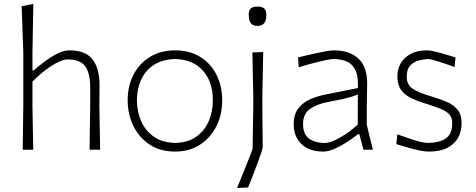

<svg xmlns="http://www.w3.org/2000/svg" viewBox="-20 -761 2420 976"><path d="M95.5 0Q96 -56 96.8 -107.8Q97.5 -159.5 98.5 -220.5V-494Q94.5 -619.5 90 -729.5L149.5 -741Q148.5 -679.5 147.2 -619Q146 -558.5 145 -494V-403H151.5Q172.5 -422 204 -446Q235.5 -470 269.8 -487.5Q304 -505 333 -505Q415 -505 450.5 -459Q486 -413 486 -327.5Q486 -295 485.5 -267.8Q485 -240.5 485 -220.5Q486 -159.5 487 -107.8Q488 -56 489 0H435.5Q436 -56 436.8 -107.5Q437.5 -159 438.5 -219V-318.5Q438.5 -388 413.5 -423.5Q388.5 -459 323.5 -459Q303.5 -459 273.8 -444.2Q244 -429.5 210.2 -404Q176.5 -378.5 145 -346V-219Q146 -159 147 -107.5Q148 -56 149 0Z M870.5 9.5Q793.5 9.5 739.5 -26.8Q685.5 -63 657.2 -122.5Q629 -182 629 -251Q629 -325 659.2 -382.5Q689.5 -440 743.8 -472.5Q798 -505 870 -505Q944.5 -505 998 -471.8Q1051.5 -438.5 1080.5 -380.8Q1109.5 -323 1109.5 -251Q1109.5 -178 1079.8 -119Q1050 -60 996.2 -25.2Q942.5 9.5 870.5 9.5ZM870.5 -34.5Q936.5 -36 978.8 -66.8Q1021 -97.5 1041.5 -146.2Q1062 -195 1062 -251Q1062 -344.5 1011.8 -401.5Q961.5 -458.5 870.5 -461Q806 -459.5 762.8 -431.5Q719.5 -403.5 697.8 -356.5Q676 -309.5 676 -251Q676 -195.5 697 -146.5Q718 -97.5 761 -66.8Q804 -36 870.5 -34.5Z M1185 194.5Q1205 147.5 1222.5 103.2Q1240 59 1264 -3L1267.5 -220.5V-270.5Q1266 -333 1265 -386Q1264 -439 1263 -494.5L1318 -496.5Q1317 -440 1315.8 -386.8Q1314.5 -333.5 1313.5 -270.5Q1313.5 -206 1314 -159.8Q1314.5 -113.5 1315 -78.8Q1315.5 -44 1315.5 -14Q1315.5 -7 1306.8 19.2Q1298 45.5 1285.2 79.5Q1272.5 113.5 1260.2 144.5Q1248 175.5 1241 192ZM1288.5 -629.5Q1265.5 -629.5 1255 -643Q1244.5 -656.5 1244.5 -687Q1244.5 -709 1255 -718.2Q1265.5 -727.5 1289.5 -727.5Q1313 -727.5 1323.5 -717.2Q1334 -707 1334 -683.5Q1334 -629.5 1288.5 -629.5Z M1623.5 9.5Q1553 9.5 1513 -28.2Q1473 -66 1473 -129Q1473 -181.5 1498 -212Q1523 -242.5 1559.8 -257.8Q1596.5 -273 1632 -280L1799.5 -313.5Q1802 -376 1785 -407.8Q1768 -439.5 1738.5 -450.2Q1709 -461 1673.5 -461Q1663 -461 1635.5 -455.2Q1608 -449.5 1571.5 -440Q1535 -430.5 1498.5 -419L1495 -469Q1511.5 -473 1537 -479.2Q1562.5 -485.5 1589.8 -491.2Q1617 -497 1640.8 -501Q1664.5 -505 1678.5 -505Q1754.5 -505 1800.5 -464.5Q1846.5 -424 1846.5 -334Q1846.5 -312.5 1845.5 -278.5Q1844.5 -244.5 1844.5 -211V-127Q1852 -95 1859.2 -65.8Q1866.5 -36.5 1875.5 0H1827.5L1806.5 -79H1800Q1771.5 -56.5 1739.8 -36.2Q1708 -16 1677.8 -3.2Q1647.5 9.5 1623.5 9.5ZM1631 -34Q1649.5 -34 1677.8 -46.2Q1706 -58.5 1737.8 -79.8Q1769.5 -101 1798.5 -128L1799 -281.5Q1790 -277 1775 -271.8Q1760 -266.5 1730 -259.5Q1700 -252.5 1646.5 -242.5Q1594.5 -233 1557.5 -208.2Q1520.5 -183.5 1520.5 -131Q1520.5 -78 1551.8 -56Q1583 -34 1631 -34Z M2160 9.5Q2132.5 9.5 2086.2 -2.2Q2040 -14 1994.5 -28.5L2000 -78Q2049.5 -60 2091 -47.2Q2132.5 -34.5 2158.5 -34.5Q2191 -35.5 2218.5 -43.8Q2246 -52 2262.5 -73.2Q2279 -94.5 2279 -134.5Q2279 -161 2265.8 -177.5Q2252.5 -194 2221.2 -207.2Q2190 -220.5 2137 -236.5Q2100.5 -247.5 2069.2 -262.8Q2038 -278 2019 -303.8Q2000 -329.5 2000 -371Q2000 -431.5 2040.8 -468.2Q2081.5 -505 2151.5 -505Q2166.5 -505 2193.2 -498.5Q2220 -492 2248.2 -483.5Q2276.5 -475 2295.5 -469L2291 -420Q2247.5 -436.5 2207.5 -448.8Q2167.5 -461 2156 -461Q2134 -460 2108.8 -453.5Q2083.5 -447 2065.5 -428Q2047.5 -409 2047.5 -371.5Q2047.5 -332.5 2074.8 -312.2Q2102 -292 2168 -272.5Q2215 -258.5 2250.8 -243.2Q2286.5 -228 2306.5 -202.8Q2326.5 -177.5 2326.5 -133.5Q2326.5 -94.5 2309.2 -62Q2292 -29.5 2255 -10Q2218 9.5 2160 9.5Z"/></svg>

Font: Commissioner Loud ExtraLight
Style: Regular
Weight: 200
Designer: Kostas Bartsokas
Foundry: Kostas Bartsokas
Version: Version 1.000; ttfautohint (v1.8.3)